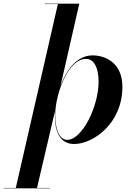

<svg xmlns="http://www.w3.org/2000/svg" viewBox="-100 -770 712 1040"><path d="M197 -146C197 -54 226 10 302 10C403.5 10 563 -100 563 -300C563 -430 470.5 -470 401.5 -470C316.5 -470 260 -391.5 228 -305.5L329.5 -750H142.5V-748H213.5L-14.5 248H-80V250H170V248H100.5L197.5 -166.5C197 -159 197 -152 197 -146ZM199 -146C199 -175.5 203.5 -211.5 213 -248L218.5 -269C245.5 -361 299 -451 366.5 -451C410 -451 434 -401.5 434 -327.5C434 -193.5 345.5 -12.5 264 -12.5C218 -12.5 199 -78 199 -146Z"/></svg>

Font: Bodoni* 96pt Medium
Style: Italic
Weight: 500
Italic angle: -13°
Version: Version 2.3